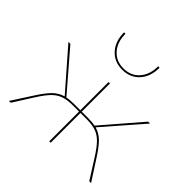

<svg xmlns="http://www.w3.org/2000/svg" viewBox="-178 -880 1049 1049"><g transform="rotate(45 346.5 -355.5)"><path d="M209 -710H220Q220 -646 254.5 -607Q289 -568 346 -568Q403 -568 437.5 -607Q472 -646 472 -711L483 -710Q483 -642 445.5 -600Q408 -558 346 -558Q284 -558 246.5 -600Q209 -642 209 -710ZM664 0H650L579 -112Q548 -161 524 -185.5Q500 -210 471 -220Q442 -230 397 -230H352V0H341V-230H296Q251 -230 222 -220Q193 -210 169 -185.5Q145 -161 114 -112L43 0H29L104 -116Q139 -171 165.5 -197Q192 -223 227 -233L31 -458H46L238 -235Q258 -240 295 -240H341V-458H352V-240H398Q435 -240 455 -235L647 -458H662L466 -233Q501 -223 527.5 -197Q554 -171 589 -116Z"/></g></svg>

Font: Ysabeau SC Hairline
Style: Regular
Weight: 100
Designer: Christian Thalmann (Catharsis Fonts)
Version: Version 0.003